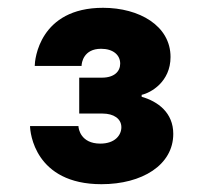

<svg xmlns="http://www.w3.org/2000/svg" viewBox="-20 -869 521 492"><path d="M240 -397C344 -397 424 -446 424 -526C424 -580 385 -609 343 -621V-626C366 -631 417 -659 417 -723C417 -803 337 -849 244 -849C81 -849 69 -716 69 -700H189C189 -708 194 -744 239 -744C270 -744 288 -728 288 -706C288 -686 273 -670 241 -670H183V-578H243C271 -578 291 -565 291 -543C291 -523 275 -501 237 -501C187 -501 181 -539 181 -546H57C57 -530 69 -397 240 -397Z"/></svg>

Font: Be Vietnam Pro ExtraBold
Style: Regular
Weight: 800
Designer: Lam Bao, Tony Le, Vietanh Nguyen
Foundry: Yellow Type Foundry
Version: Version 1.002